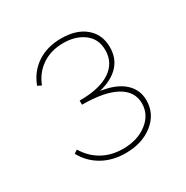

<svg xmlns="http://www.w3.org/2000/svg" viewBox="-97 -845 512 529"><g transform="rotate(-30 159.5 -580.5)"><path d="M281 -497Q281 -454 246.5 -426.5Q212 -399 159 -399Q118 -399 86 -417Q54 -435 36 -468L47 -475Q65 -445 93.5 -429Q122 -413 159 -413Q205 -413 235.5 -436.5Q266 -460 266 -496Q266 -534 229 -554.5Q192 -575 121 -575V-588Q185 -588 218.5 -610.5Q252 -633 252 -673Q252 -709 226 -728.5Q200 -748 161 -748Q122 -748 93.5 -729Q65 -710 52 -676L40 -682Q54 -720 86 -741Q118 -762 162 -762Q211 -762 239 -738Q267 -714 267 -674Q267 -639 245.5 -616Q224 -593 183 -583Q231 -576 256 -553.5Q281 -531 281 -497Z"/></g></svg>

Font: Ysabeau SC Thin
Style: Regular
Weight: 200
Designer: Christian Thalmann (Catharsis Fonts)
Version: Version 0.003